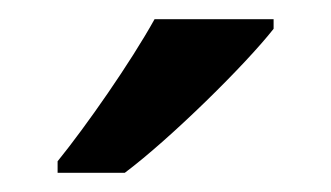

<svg xmlns="http://www.w3.org/2000/svg" viewBox="-20 -786 345 200"><path d="M265 -756V-766H141C116 -721 70 -655 40 -618V-606H110C158 -642 236 -719 265 -756Z"/></svg>

Font: Noto Sans Bengali UI Medium
Style: Regular
Weight: 500
Designer: Jelle Bosma - Monotype Design Team
Foundry: Monotype Imaging Inc.
Version: Version 2.003